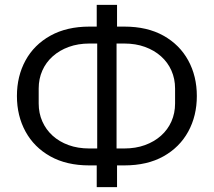

<svg xmlns="http://www.w3.org/2000/svg" viewBox="-20 -745 884 794"><path d="M380 29V-61H349Q255 -61 188 -98.5Q121 -136 85.5 -201Q50 -266 50 -348Q50 -430 85.5 -495Q121 -560 188.5 -597.5Q256 -635 350 -635H380V-725H464V-635H494Q589 -635 656 -597.5Q723 -560 758.5 -495Q794 -430 794 -348Q794 -266 758.5 -201Q723 -136 656 -98.5Q589 -61 494 -61H464V29ZM349 -131H382V-565H350Q303 -565 264.5 -551Q226 -537 198 -512Q170 -487 155 -453Q140 -419 140 -379V-317Q140 -277 155 -243Q170 -209 197.5 -184Q225 -159 263.5 -145Q302 -131 349 -131ZM462 -131H494Q541 -131 579.5 -145Q618 -159 646 -184Q674 -209 689 -243Q704 -277 704 -317V-379Q704 -419 689 -453Q674 -487 646 -512Q618 -537 579.5 -551Q541 -565 494 -565H462Z"/></svg>

Font: IBM Plex Sans
Style: Regular
Weight: 400
Designer: Mike Abbink, Paul van der Laan, Pieter van Rosmalen
Foundry: Bold Monday
Version: Version 3.201